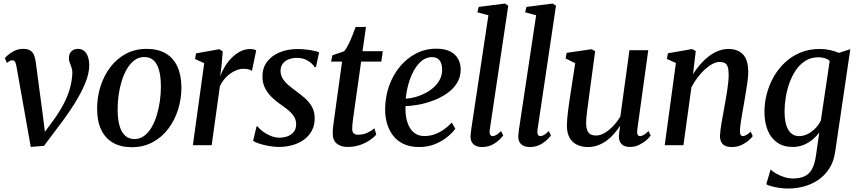

<svg xmlns="http://www.w3.org/2000/svg" viewBox="-20 -838 4948 1108"><path d="M74.5 -457.5Q71.5 -474 66.2 -482Q61 -490 51.5 -490Q42 -490 34.2 -485.2Q26.5 -480.5 20 -475L8 -502.5Q13.5 -509.5 28.2 -522.2Q43 -535 65 -545.5Q87 -556 113 -556Q138 -556 152.8 -547.5Q167.5 -539 175 -523Q182.5 -507 185.5 -485.5L225.5 -185.5L244 -38L212 -40L293.5 -151.5Q326.5 -197.5 349 -241.5Q371.5 -285.5 383.5 -328.5Q395.5 -371.5 397.5 -415Q398 -433 393 -447.5Q388 -462 382.8 -475.2Q377.5 -488.5 377.5 -503Q377.5 -527 392 -541.5Q406.5 -556 429 -556Q452.5 -556 467 -543Q481.5 -530 488.2 -508.2Q495 -486.5 495 -460.5Q495 -415 471.8 -358Q448.5 -301 407.8 -236.5Q367 -172 313.5 -102.5L234 3.5L157.5 10L126.5 -165Z M826 -556Q891.5 -556 936 -530Q980.5 -504 1003.5 -454.2Q1026.5 -404.5 1027 -333.5Q1027 -266.5 1007.2 -204.5Q987.5 -142.5 950.2 -93.8Q913 -45 860 -16.8Q807 11.5 741 11.5Q676.5 11.5 631.8 -14.5Q587 -40.5 563.8 -89.8Q540.5 -139 540.5 -208.5Q540 -276.5 559.8 -339Q579.5 -401.5 616.8 -450.5Q654 -499.5 707 -527.8Q760 -556 826 -556ZM812.5 -509Q780.5 -509 755.8 -490.2Q731 -471.5 712.5 -440Q694 -408.5 682 -369Q670 -329.5 664.2 -287.5Q658.5 -245.5 659 -206Q659 -147.5 670.5 -109.8Q682 -72 703.8 -53.8Q725.5 -35.5 756 -35.5Q787.5 -35.5 812.2 -54Q837 -72.5 855.2 -104Q873.5 -135.5 885.2 -175Q897 -214.5 902.8 -256.2Q908.5 -298 908.5 -337Q908.5 -394 898 -432.2Q887.5 -470.5 866.2 -489.8Q845 -509 812.5 -509Z M1093 0 1158.5 -473.5 1105.5 -497.5 1111.5 -530 1245 -554 1265.5 -541.5 1258 -453.5 1250.5 -397.5Q1260 -424.5 1276.5 -452Q1293 -479.5 1315.5 -502.8Q1338 -526 1365.5 -540.5Q1393 -555 1424 -555Q1435.5 -555 1444.8 -552.8Q1454 -550.5 1458.5 -547L1434 -429Q1429.5 -433 1416.8 -437Q1404 -441 1385.5 -441Q1366 -441 1346.2 -433.5Q1326.5 -426 1308 -412.8Q1289.5 -399.5 1274.5 -381.2Q1259.5 -363 1249 -341L1201.5 0Z M1803.5 -451H1795Q1786 -468.5 1758.8 -486.2Q1731.5 -504 1694.5 -504Q1668 -504 1646.8 -496Q1625.5 -488 1612.8 -472Q1600 -456 1599 -432.5Q1598.5 -407.5 1610 -387.2Q1621.5 -367 1641.5 -349.5Q1661.5 -332 1685.5 -314.5Q1713 -294.5 1738.2 -272.8Q1763.5 -251 1779.8 -222.5Q1796 -194 1796 -154.5Q1796 -114.5 1779.5 -83.8Q1763 -53 1734 -32Q1705 -11 1667.8 -0.5Q1630.5 10 1589 10Q1562.5 10 1531.8 4.5Q1501 -1 1475.8 -9.2Q1450.5 -17.5 1441 -26L1460.5 -108.5H1467Q1477.5 -93.5 1497.8 -78.5Q1518 -63.5 1543 -53.5Q1568 -43.5 1592 -43.5Q1616.5 -43.5 1638.5 -51.2Q1660.5 -59 1674.8 -76.2Q1689 -93.5 1689 -121Q1689 -146.5 1675.8 -166.8Q1662.5 -187 1641.2 -204.2Q1620 -221.5 1595.5 -238Q1574 -253 1550.5 -275Q1527 -297 1510.8 -327.2Q1494.5 -357.5 1494.5 -397.5Q1494.5 -446 1521 -481.2Q1547.5 -516.5 1593.5 -535.8Q1639.5 -555 1697 -555Q1723 -555 1748.2 -552Q1773.5 -549 1793 -544.5Q1812.5 -540 1821.5 -536.5Z M2021 -177.5Q2018.5 -158 2016.5 -143.8Q2014.5 -129.5 2013.5 -117.8Q2012.5 -106 2012.5 -93.5Q2012.5 -77 2021 -68.8Q2029.5 -60.5 2045 -60.5Q2076 -60.5 2099.8 -71.8Q2123.5 -83 2140.5 -97.5L2151.5 -62Q2137.5 -45 2113.2 -28.5Q2089 -12 2056.8 -1Q2024.5 10 1985.5 10Q1948 10 1923.8 -9Q1899.5 -28 1900 -71.5Q1900 -77 1900.5 -85Q1901 -93 1902.2 -104.5Q1903.5 -116 1905.5 -131.5Q1907.5 -147 1910.5 -167.5L1954 -482.5H1890.5L1898.5 -519L1965.5 -542Q1977 -554 1989.5 -579Q2002 -604 2013.2 -632.2Q2024.5 -660.5 2032.5 -682.5H2092L2072 -542.5H2189L2180.5 -482.5H2064Z M2607.5 -95Q2593.5 -74.5 2564 -49.8Q2534.5 -25 2492.5 -7.2Q2450.5 10.5 2398.5 10.5Q2346 10.5 2308.5 -7.5Q2271 -25.5 2247.5 -56.8Q2224 -88 2213 -126.8Q2202 -165.5 2202.5 -207Q2203 -278.5 2225.2 -341.8Q2247.5 -405 2287.5 -453.2Q2327.5 -501.5 2380.8 -529.2Q2434 -557 2497 -557Q2545.5 -557 2576.5 -541.8Q2607.5 -526.5 2622.8 -499.8Q2638 -473 2638.5 -439.5Q2639 -394 2617.5 -359.2Q2596 -324.5 2560.5 -299.8Q2525 -275 2482.8 -258.8Q2440.5 -242.5 2397.8 -234.5Q2355 -226.5 2320.5 -226Q2318.5 -192.5 2323.8 -161.8Q2329 -131 2341.8 -106.5Q2354.5 -82 2376.2 -67.5Q2398 -53 2429.5 -53Q2460.5 -53 2488.5 -63Q2516.5 -73 2541.2 -90.5Q2566 -108 2587 -130.5ZM2473.5 -508.5Q2439.5 -508.5 2412.8 -486.2Q2386 -464 2366.8 -428Q2347.5 -392 2336.2 -350Q2325 -308 2321.5 -268.5Q2350 -270 2379.5 -278.5Q2409 -287 2436.5 -301.5Q2464 -316 2485.5 -336.2Q2507 -356.5 2519.5 -381.8Q2532 -407 2531.5 -436.5Q2531 -472.5 2516 -490.5Q2501 -508.5 2473.5 -508.5Z M2806 -87Q2804 -70 2808.8 -61.2Q2813.5 -52.5 2822.5 -52.5Q2831.5 -52.5 2842.8 -58.5Q2854 -64.5 2871.5 -81.5L2884 -56.5Q2877 -46.5 2860.8 -30.8Q2844.5 -15 2819.5 -2.2Q2794.5 10.5 2760.5 10.5Q2742.5 10.5 2727.5 4.2Q2712.5 -2 2703.8 -16Q2695 -30 2695.5 -52.5Q2695.5 -57 2696.2 -64Q2697 -71 2698 -78.5Q2699 -86 2699.5 -92L2798.5 -750L2735 -767L2742.5 -798L2893.5 -817.5L2913 -805Z M3081.5 -87Q3079.5 -70 3084.2 -61.2Q3089 -52.5 3098 -52.5Q3107 -52.5 3118.2 -58.5Q3129.5 -64.5 3147 -81.5L3159.5 -56.5Q3152.5 -46.5 3136.2 -30.8Q3120 -15 3095 -2.2Q3070 10.5 3036 10.5Q3018 10.5 3003 4.2Q2988 -2 2979.2 -16Q2970.5 -30 2971 -52.5Q2971 -57 2971.8 -64Q2972.5 -71 2973.5 -78.5Q2974.5 -86 2975 -92L3074 -750L3010.5 -767L3018 -798L3169 -817.5L3188.5 -805Z M3372 10.5Q3339 10.5 3311.8 -1.8Q3284.5 -14 3268.2 -41Q3252 -68 3251.5 -112.5Q3251.5 -129 3253.2 -150.8Q3255 -172.5 3258 -197Q3261 -221.5 3264.5 -245.2Q3268 -269 3271 -288.5L3299.5 -473.5L3244 -500.5L3250 -533L3394 -554L3414.5 -542.5L3380 -287Q3377.5 -266.5 3374.5 -244.8Q3371.5 -223 3368.8 -202Q3366 -181 3364.2 -162.5Q3362.5 -144 3362.5 -130Q3362.5 -102 3369 -85.8Q3375.5 -69.5 3388.2 -62.8Q3401 -56 3420 -56Q3445 -56 3471 -71.8Q3497 -87.5 3520.2 -112.5Q3543.5 -137.5 3560 -166L3612.5 -548.5H3721L3657.5 -89Q3655 -70.5 3659.5 -61.5Q3664 -52.5 3673.5 -52.5Q3683 -52.5 3694.5 -59.2Q3706 -66 3722.5 -81.5L3735 -56Q3729 -46.5 3712 -31Q3695 -15.5 3670.2 -2.8Q3645.5 10 3615 10Q3582 10 3566.5 -7Q3551 -24 3551.5 -50Q3551.5 -53 3552 -59.8Q3552.5 -66.5 3553.8 -75.2Q3555 -84 3556.2 -93Q3557.5 -102 3558.5 -109.5L3557 -110Q3542 -87 3523.2 -65.5Q3504.5 -44 3481.5 -27Q3458.5 -10 3431.2 0.2Q3404 10.5 3372 10.5Z M3979.5 -410.5Q3998 -440 4020.8 -466.2Q4043.5 -492.5 4069.8 -512.8Q4096 -533 4124.8 -544.2Q4153.5 -555.5 4184 -555.5Q4237 -555.5 4267.5 -524.2Q4298 -493 4298 -420Q4298 -399.5 4294 -369Q4290 -338.5 4284.2 -305.5Q4278.5 -272.5 4274 -244Q4269.5 -217.5 4264 -188Q4258.5 -158.5 4254.8 -131.2Q4251 -104 4250 -83.5Q4250 -67 4254.2 -59.8Q4258.5 -52.5 4265.5 -52.5Q4275 -52.5 4286 -58.2Q4297 -64 4312 -78L4324 -52.5Q4318.5 -44 4302 -29Q4285.5 -14 4260.2 -1.8Q4235 10.5 4202 10.5Q4178 10.5 4163 2.5Q4148 -5.5 4141.2 -20.2Q4134.5 -35 4135 -55.5Q4135.5 -68.5 4137.8 -88Q4140 -107.5 4144 -130.2Q4148 -153 4152.5 -176.5Q4157 -200 4160.5 -222Q4164.5 -244 4168.8 -268.2Q4173 -292.5 4176.8 -317.2Q4180.5 -342 4182.8 -365Q4185 -388 4185 -407.5Q4185 -435.5 4179.8 -451.5Q4174.5 -467.5 4163 -474Q4151.5 -480.5 4132.5 -480.5Q4113 -480.5 4091 -468.8Q4069 -457 4046.8 -436.5Q4024.5 -416 4004.8 -389.5Q3985 -363 3970 -334L3924 0H3816L3880.5 -474.5L3828.5 -498L3834.5 -530.5L3974 -555L3995 -543.5Z M4800 35.5Q4792 94.5 4765 135.5Q4738 176.5 4699.8 201.8Q4661.5 227 4617.2 238.5Q4573 250 4529.5 250Q4505.5 250 4480.5 246.5Q4455.5 243 4434.5 237.5Q4413.5 232 4402 225.5L4427 140Q4437.5 151 4458 163Q4478.5 175 4504.5 183.5Q4530.5 192 4556.5 192Q4595 192 4622 179.8Q4649 167.5 4665.2 139Q4681.5 110.5 4688.5 61.5L4708 -73.5Q4692.5 -52.5 4669.8 -33.2Q4647 -14 4618 -2Q4589 10 4555 10Q4501 10 4464.5 -15.8Q4428 -41.5 4409.8 -87.2Q4391.5 -133 4391.5 -193Q4391.5 -244 4404.8 -295.5Q4418 -347 4444.2 -393.5Q4470.5 -440 4509 -476.5Q4547.5 -513 4598.2 -534.2Q4649 -555.5 4711.5 -555.5Q4742.5 -555.5 4771.5 -548.8Q4800.5 -542 4821 -533L4887 -554ZM4768 -486.5Q4756.5 -497 4739.5 -502.2Q4722.5 -507.5 4702.5 -507.5Q4661 -507.5 4629 -487.8Q4597 -468 4574 -434.8Q4551 -401.5 4536.2 -360.5Q4521.5 -319.5 4514.5 -276.2Q4507.5 -233 4507.5 -194Q4507.5 -159 4513 -132.8Q4518.5 -106.5 4529.5 -88.5Q4540.5 -70.5 4556 -61.5Q4571.5 -52.5 4590.5 -52.5Q4618 -52.5 4642.8 -65.5Q4667.5 -78.5 4686.8 -99Q4706 -119.5 4717 -142.5Z"/></svg>

Font: Merriweather 48pt Medium
Style: Italic
Weight: 500
Italic angle: -7.8°
Version: Version 2.101